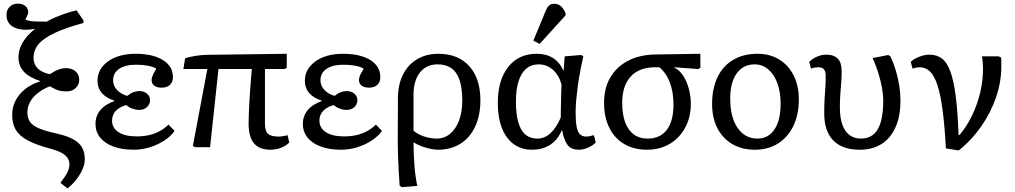

<svg xmlns="http://www.w3.org/2000/svg" viewBox="-20 -821 5661 1071"><path d="M356.9 230 316.9 199.2Q344.7 163.1 356 140.1Q367.2 117.2 367.2 96.2Q367.2 75.2 356.2 59.1Q345.2 43 321.5 30.5Q297.9 18.1 259.8 7.8Q180.7 -13.2 134.3 -38.1Q87.9 -63 67.9 -96.9Q47.9 -130.9 47.9 -180.2Q47.9 -223.1 66.9 -260Q85.9 -296.9 120.8 -324.5Q155.8 -352.1 204.1 -367.2V-369.1Q142.1 -389.2 112.5 -421.6Q83 -454.1 83 -502.9Q83 -543.9 106.9 -584.5Q130.9 -625 175.8 -660.2Q102.5 -647 59.3 -668Q16.1 -689 16.1 -737.8Q16.1 -765.6 33.9 -783.2Q51.8 -800.8 80.1 -800.8Q106 -800.8 121.6 -787.4Q137.2 -773.9 137.2 -752.9Q137.2 -747.1 135 -741Q132.8 -734.9 122.1 -711.9Q128.9 -708 141.8 -705.1Q154.8 -702.1 179 -701.2Q203.1 -700.2 240.2 -700.2Q264.2 -714.4 293 -726.1Q321.8 -737.8 351.3 -747.8Q380.9 -757.8 407.2 -763.2L445.8 -707V-692.9Q345.7 -666 284.4 -637Q223.1 -607.9 195.1 -574.5Q167 -541 167 -498Q167 -475.1 177.5 -456.5Q188 -438 208.5 -425.5Q229 -413.1 257.8 -407.2Q286.6 -426.3 307.9 -433.6Q329.1 -440.9 349.1 -440.9Q381.3 -440.9 401.6 -422.9Q421.9 -404.8 421.9 -376Q421.9 -348.1 401.9 -329.6Q381.8 -311 352.1 -311Q325.2 -311 307.1 -316.4Q289.1 -321.8 257.8 -339.8Q216.8 -322.8 189 -300.3Q161.1 -277.8 147 -251Q132.8 -224.1 132.8 -192.9Q132.8 -162.1 147.5 -141.1Q162.1 -120.1 197.5 -105Q232.9 -89.8 295.9 -76.2Q354 -63 387.9 -44.4Q421.9 -25.9 437.5 1.5Q453.1 28.8 453.1 68.8Q453.1 106 426.5 150.4Q399.9 194.8 356.9 230Z M726.1 14.2Q661.1 14.2 613 -3.4Q564.9 -21 538.8 -53.5Q512.7 -85.9 512.7 -129.9Q512.7 -173.8 539.3 -206.3Q565.9 -238.8 619.1 -257.8V-258.8Q571.3 -274.9 547.6 -302.5Q523.9 -330.1 523.9 -370.1Q523.9 -415 551 -449Q578.1 -482.9 625.5 -502Q672.9 -521 735.8 -521Q833 -521 888.9 -486.1Q944.8 -451.2 944.8 -390.1Q944.8 -363.3 928 -347.7Q911.1 -332 881.8 -332Q856 -332 840.8 -343Q825.7 -354 825.7 -374Q825.7 -382.8 828.4 -391.4Q831.1 -399.9 836.9 -411.4Q842.8 -422.9 852.1 -438Q833 -449.2 804 -454.6Q774.9 -460 739.7 -460Q678.7 -460 644.8 -437Q610.8 -414.1 610.8 -373Q610.8 -343.3 631.8 -320.1Q652.8 -296.9 689.9 -286.1Q707 -300.3 723.4 -306.6Q739.7 -313 756.8 -313Q782.7 -313 799.8 -298.6Q816.9 -284.2 816.9 -262.2Q816.9 -239.3 799.8 -223.6Q782.7 -208 756.8 -208Q737.8 -208 718.3 -215.1Q698.7 -222.2 685.1 -234.9Q647 -225.1 626 -202.6Q605 -180.2 605 -148.9Q605 -106.9 641.4 -83.5Q677.7 -60.1 742.7 -60.1Q779.8 -60.1 812.3 -67.6Q844.7 -75.2 871.8 -90.1Q898.9 -105 919.9 -126L954.1 -90.8Q932.1 -60.1 896 -36.6Q859.9 -13.2 815.9 0.5Q772 14.2 726.1 14.2Z M1488.8 14.2Q1426.8 14.2 1396.7 -21.5Q1366.7 -57.1 1366.7 -131.8Q1366.7 -147.9 1367.7 -175Q1368.7 -202.1 1370.1 -235.6Q1371.6 -269 1374.3 -304.4Q1377 -339.8 1379.4 -374Q1381.8 -408.2 1384.8 -436H1198.7L1151.9 0H1068.8L1055.7 -6.8L1136.7 -436H1002.9L1012.7 -496.1Q1023.9 -500 1039.3 -503.4Q1054.7 -506.8 1071.8 -509.5Q1088.9 -512.2 1104.2 -513.7Q1119.6 -515.1 1131.8 -515.1L1579.6 -521V-442.9L1567.9 -436H1458Q1458 -399.9 1458 -361.6Q1458 -323.2 1458 -284.2Q1458 -245.1 1458 -206.5Q1458 -168 1458 -131.8Q1458 -89.8 1474.9 -74.5Q1491.7 -59.1 1537.6 -59.1Q1545.4 -59.1 1557.6 -61Q1569.8 -63 1584 -66.9L1593.8 -25.9Q1580.6 -12.7 1563.7 -3.9Q1546.9 4.9 1528.3 9.5Q1509.8 14.2 1488.8 14.2Z M1882.8 14.2Q1817.9 14.2 1769.8 -3.4Q1721.7 -21 1695.6 -53.5Q1669.4 -85.9 1669.4 -129.9Q1669.4 -173.8 1696 -206.3Q1722.7 -238.8 1775.9 -257.8V-258.8Q1728 -274.9 1704.3 -302.5Q1680.7 -330.1 1680.7 -370.1Q1680.7 -415 1707.8 -449Q1734.9 -482.9 1782.2 -502Q1829.6 -521 1892.6 -521Q1989.7 -521 2045.7 -486.1Q2101.6 -451.2 2101.6 -390.1Q2101.6 -363.3 2084.7 -347.7Q2067.9 -332 2038.6 -332Q2012.7 -332 1997.6 -343Q1982.4 -354 1982.4 -374Q1982.4 -382.8 1985.1 -391.4Q1987.8 -399.9 1993.7 -411.4Q1999.5 -422.9 2008.8 -438Q1989.7 -449.2 1960.7 -454.6Q1931.6 -460 1896.5 -460Q1835.4 -460 1801.5 -437Q1767.6 -414.1 1767.6 -373Q1767.6 -343.3 1788.6 -320.1Q1809.6 -296.9 1846.7 -286.1Q1863.8 -300.3 1880.1 -306.6Q1896.5 -313 1913.6 -313Q1939.5 -313 1956.5 -298.6Q1973.6 -284.2 1973.6 -262.2Q1973.6 -239.3 1956.5 -223.6Q1939.5 -208 1913.6 -208Q1894.5 -208 1875 -215.1Q1855.5 -222.2 1841.8 -234.9Q1803.7 -225.1 1782.7 -202.6Q1761.7 -180.2 1761.7 -148.9Q1761.7 -106.9 1798.1 -83.5Q1834.5 -60.1 1899.4 -60.1Q1936.5 -60.1 1969 -67.6Q2001.5 -75.2 2028.6 -90.1Q2055.7 -105 2076.7 -126L2110.8 -90.8Q2088.9 -60.1 2052.7 -36.6Q2016.6 -13.2 1972.7 0.5Q1928.7 14.2 1882.8 14.2Z M2221.7 223.1 2209.5 215.8Q2206.5 178.7 2204.1 134.3Q2201.7 89.8 2200.2 47.4Q2198.7 4.9 2198.7 -26.9L2199.7 -272.9Q2199.7 -348.1 2227.5 -404.1Q2255.4 -460 2306.4 -490.5Q2357.4 -521 2425.3 -521Q2535.2 -521 2597.4 -452.4Q2659.7 -383.8 2659.7 -261.2Q2659.7 -177.2 2630.6 -115.2Q2601.6 -53.2 2548.6 -19.5Q2495.6 14.2 2423.3 14.2Q2403.3 14.2 2377.9 8.5Q2352.5 2.9 2329.1 -6.1Q2305.7 -15.1 2288.6 -25.9H2286.6Q2286.6 7.3 2288.1 40.3Q2289.6 73.2 2292 104.7Q2294.4 136.2 2298.6 164.6Q2302.7 192.9 2307.6 215.8ZM2414.6 -47.9Q2458.5 -47.9 2490.5 -74.5Q2522.5 -101.1 2540.5 -148.4Q2558.6 -195.8 2558.6 -259.8Q2558.6 -362.8 2525.1 -412.4Q2491.7 -461.9 2420.4 -461.9Q2358.4 -461.9 2322.5 -416.5Q2286.6 -371.1 2286.6 -292V-92.8Q2298.8 -80.6 2319.6 -70.3Q2340.3 -60.1 2366 -54Q2391.6 -47.9 2414.6 -47.9Z M2947.3 14.2Q2888.2 14.2 2845.2 -17.3Q2802.2 -48.8 2779.5 -107.4Q2756.8 -166 2756.8 -247.1Q2756.8 -374 2814.9 -447.5Q2873 -521 2973.1 -521Q3026.4 -521 3063.7 -498Q3101.1 -475.1 3122.1 -428.2H3124L3129.9 -506.8L3222.2 -514.2L3233.9 -506.8Q3224.1 -463.9 3216.1 -421.4Q3208 -378.9 3202.6 -338.4Q3197.3 -297.9 3194.1 -261.5Q3190.9 -225.1 3190.9 -193.8Q3190.9 -144 3196.5 -114Q3202.1 -84 3215.6 -71.5Q3229 -59.1 3251 -59.1Q3256.8 -59.1 3267.6 -61Q3278.3 -63 3293 -66.9L3303.2 -25.9Q3285.2 -7.8 3259 3.2Q3232.9 14.2 3208 14.2Q3168 14.2 3147.5 -10.5Q3127 -35.2 3116.2 -92.8H3113.3Q3097.2 -56.6 3073.7 -33.2Q3050.3 -9.8 3018.8 2.2Q2987.3 14.2 2947.3 14.2ZM2977.1 -47.9Q3017.1 -47.9 3049.6 -76.9Q3082 -106 3107.9 -165Q3107.9 -178.2 3108.4 -200.7Q3108.9 -223.1 3109.4 -250Q3109.9 -276.9 3110.4 -302.5Q3110.8 -328.1 3112.3 -347.2Q3100.1 -398.9 3065.7 -430.4Q3031.2 -461.9 2984.9 -461.9Q2943.8 -461.9 2915.5 -438Q2887.2 -414.1 2872.6 -367.9Q2857.9 -321.8 2857.9 -254.9Q2857.9 -185.1 2871.1 -138.9Q2884.3 -92.8 2910.6 -70.3Q2937 -47.9 2977.1 -47.9ZM2990.2 -576.2 2955.1 -594.2 3022.5 -756.8Q3032.2 -780.8 3042.7 -790.3Q3053.2 -799.8 3071.3 -799.8Q3092.3 -799.8 3107.2 -787.8Q3122.1 -775.9 3134.3 -749V-734.9Z M3588.9 14.2Q3515.6 14.2 3461.7 -17.8Q3407.7 -49.8 3378.7 -108.4Q3349.6 -167 3349.6 -247.1Q3349.6 -330.1 3384.8 -389.6Q3419.9 -449.2 3484.4 -482.7Q3548.8 -516.1 3638.7 -517.1L3886.7 -521V-442.9L3874.5 -436L3740.7 -445.8V-443.8Q3767.6 -432.6 3788.6 -401.9Q3809.6 -371.1 3821.5 -329.1Q3833.5 -287.1 3833.5 -241.2Q3833.5 -167 3802 -108.9Q3770.5 -50.8 3715.6 -18.3Q3660.6 14.2 3588.9 14.2ZM3592.8 -47.9Q3662.6 -47.9 3699.7 -96.9Q3736.8 -146 3736.8 -237.8Q3736.8 -307.6 3716.3 -361.3Q3695.8 -415 3657.7 -445.8H3634.8Q3545.9 -445.8 3498.3 -394.3Q3450.7 -342.8 3450.7 -247.1Q3450.7 -183.1 3467.3 -138.7Q3483.9 -94.2 3515.4 -71Q3546.9 -47.9 3592.8 -47.9Z M4191.4 14.2Q4118.2 14.2 4064.7 -17.3Q4011.2 -48.8 3981.7 -106Q3952.1 -163.1 3952.1 -241.2Q3952.1 -328.1 3982.7 -391.1Q4013.2 -454.1 4070.3 -487.5Q4127.4 -521 4205.1 -521Q4274.9 -521 4326.7 -489Q4378.4 -457 4407.2 -399.9Q4436 -342.8 4436 -266.1Q4436 -182.1 4405.8 -119.1Q4375.5 -56.2 4320.6 -21Q4265.6 14.2 4191.4 14.2ZM4205.1 -47.9Q4266.1 -47.9 4300.3 -99.4Q4334.5 -150.9 4334.5 -242.2Q4334.5 -308.1 4315.9 -357.7Q4297.4 -407.2 4264.9 -434.6Q4232.4 -461.9 4189.5 -461.9Q4125.5 -461.9 4089.4 -411.4Q4053.2 -360.8 4053.2 -271Q4053.2 -168 4094.2 -107.9Q4135.3 -47.9 4205.1 -47.9Z M4775.9 14.2Q4678.7 14.2 4628.2 -37.4Q4577.6 -88.9 4577.6 -189Q4577.6 -239.7 4579.8 -272Q4582 -304.2 4584 -332.5Q4585.9 -360.8 4585.9 -399.9Q4585.9 -422.9 4575.9 -434.3Q4565.9 -445.8 4545.9 -445.8Q4534.7 -445.8 4524.7 -444.3Q4514.6 -442.9 4503.9 -438L4493.7 -476.1Q4513.7 -495.1 4538.8 -505.6Q4564 -516.1 4587.9 -516.1Q4631.8 -516.1 4653.3 -493.7Q4674.8 -471.2 4674.8 -425.8Q4674.8 -395 4673.3 -372.1Q4671.9 -349.1 4669.9 -327.6Q4668 -306.2 4666.5 -281Q4665 -255.9 4665 -220.2Q4665 -165 4678.5 -126.5Q4691.9 -87.9 4718.3 -67.9Q4744.6 -47.9 4781.7 -47.9Q4845.7 -47.9 4876.2 -99.9Q4906.7 -151.9 4906.7 -259.8Q4906.7 -293 4899.7 -332Q4892.6 -371.1 4879.6 -413.1Q4866.7 -455.1 4847.7 -497.1L4934.6 -514.2L4946.8 -506.8Q4964.8 -468.8 4977.3 -426.8Q4989.7 -384.8 4996.3 -342.8Q5002.9 -300.8 5002.9 -259.8Q5002.9 -173.8 4975.8 -112.3Q4948.7 -50.8 4898.2 -18.3Q4847.7 14.2 4775.9 14.2Z M5328.1 18.1 5256.3 6.8Q5249.5 -119.1 5238 -205.6Q5226.6 -292 5209.5 -345Q5192.4 -397.9 5168 -421.9Q5143.6 -445.8 5110.4 -445.8Q5091.3 -445.8 5070.3 -438L5060.5 -476.1Q5077.6 -493.2 5107.9 -504.6Q5138.2 -516.1 5164.6 -516.1Q5206.5 -516.1 5234.9 -494.1Q5263.2 -472.2 5281.7 -421.1Q5300.3 -370.1 5311.3 -283.4Q5322.3 -196.8 5327.1 -67.9H5332.5Q5373.5 -116.7 5402.8 -177.7Q5432.1 -238.8 5447.8 -305.4Q5463.4 -372.1 5463.4 -439Q5463.4 -457 5461.9 -474.1Q5460.4 -491.2 5457.5 -506.8H5549.3L5563.5 -501Q5565.4 -493.2 5565.4 -483.6Q5565.4 -474.1 5565.4 -449.2Q5565.4 -364.3 5536.4 -279.1Q5507.3 -193.8 5454.3 -117.4Q5401.4 -41 5328.1 18.1Z"/></svg>

Font: Literata
Style: Regular
Weight: 400
Designer: Latin by Veronika Burian and Jose Scaglione. Greek by Irene Vlachou. Cyrillic by Vera Evstafieva.
Foundry: TypeTogether
Version: Version 3.002